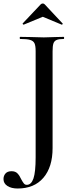

<svg xmlns="http://www.w3.org/2000/svg" viewBox="-73 -836 426 1099"><path d="M292 -613Q264 -613 250.5 -607Q237 -601 232.5 -586.5Q228 -572 228 -542V12Q228 120 175.5 181.5Q123 243 28 243Q-8 243 -30.5 228.5Q-53 214 -53 189Q-53 170 -41.5 157Q-30 144 -7 144Q15 144 27 156.5Q39 169 49 191Q57 206 63.5 214Q70 222 80 222Q106 222 118.5 185.5Q131 149 131 65V-544Q131 -574 124.5 -588Q118 -602 99.5 -607.5Q81 -613 42 -613Q40 -613 40 -619Q40 -625 42 -625L102 -624Q150 -622 178 -622Q205 -622 247 -624L292 -625Q294 -625 294 -619Q294 -613 292 -613ZM172 -816Q178 -816 183 -811L285 -702Q286 -702 286 -700Q286 -698 283.5 -696Q281 -694 280 -695L172 -740L63 -695Q61 -694 58 -697.5Q55 -701 57 -702L160 -811Q165 -816 172 -816Z"/></svg>

Font: Cormorant Infant SemiBold
Style: Regular
Weight: 600
Designer: Christian Thalmann (Catharsis Fonts)
Foundry: Catharsis Fonts
Version: Version 4.000